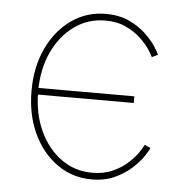

<svg xmlns="http://www.w3.org/2000/svg" viewBox="-45 -594 620 645"><g transform="rotate(5 265.0 -271.0)"><path d="M286.6 7.8Q221.7 7.8 170.4 -28.6Q119.1 -64.9 89.6 -127.9Q60.1 -190.9 60.1 -271.5Q60.1 -351.6 89.6 -414.6Q119.1 -477.5 170.4 -513.9Q221.7 -550.3 286.6 -550.3Q331.5 -550.3 365.2 -534.7Q398.9 -519 421.9 -497.1Q444.8 -475.1 457.5 -455.6Q470.2 -436 472.7 -428.7L452.6 -418.9Q450.2 -425.8 438.7 -443.4Q427.2 -460.9 406.7 -480.5Q386.2 -500 356.4 -513.9Q326.7 -527.8 286.6 -527.8Q228.5 -527.8 182.4 -494.6Q136.2 -461.4 109.4 -403.8Q82.5 -346.2 82.5 -271.5Q82.5 -196.3 109.4 -138.4Q136.2 -80.6 182.4 -47.6Q228.5 -14.6 286.6 -14.6Q326.7 -14.6 356.9 -28.6Q387.2 -42.5 408.2 -62.3Q429.2 -82 440.7 -99.6Q452.1 -117.2 455.1 -123.5L474.6 -114.3Q472.2 -106.9 459.2 -87.4Q446.3 -67.9 422.9 -45.9Q399.4 -23.9 365.5 -8.1Q331.5 7.8 286.6 7.8ZM74.7 -260.3V-282.7H405.8V-260.3Z"/></g></svg>

Font: Inter 16pt Thin
Style: Regular
Weight: 250
Version: Version 4.001;git-66647c0bb